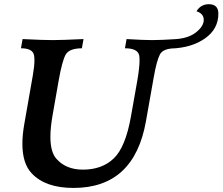

<svg xmlns="http://www.w3.org/2000/svg" viewBox="-20 -880 1063 917"><path d="M331.1 17.6Q196.8 17.6 131.8 -51.8Q86.9 -98.6 86.9 -193.4Q86.9 -237.3 96.7 -291.5L136.7 -519.5Q144.5 -564 144.5 -591.8Q144.5 -606 142.6 -615.7Q136.7 -649.4 80.1 -649.4L87.9 -693.4Q185.1 -688.5 231.4 -688.5Q273.9 -688.5 378.9 -693.4L371.1 -649.4Q309.6 -648.9 293.2 -618.4Q276.9 -587.9 261.2 -501L231.4 -331.1Q220.7 -271 220.7 -226.6Q220.7 -153.3 249.5 -121.6Q294.9 -69.8 376 -69.8Q467.3 -69.8 523.4 -123.5Q579.6 -177.2 605.5 -324.2L635.3 -492.2Q646.5 -557.1 646.5 -591.8Q646.5 -606 645 -614.7Q638.2 -649.4 576.7 -649.4L584.5 -693.4Q666.5 -688.5 707 -688.5Q744.1 -688.5 827.1 -693.4L819.3 -649.4Q759.8 -649.4 744.1 -620.6Q728.5 -591.8 714.4 -511.7L677.2 -301.8Q621.1 17.6 331.1 17.6ZM798.3 -648.4 804.7 -692.4Q875.5 -694.3 914.3 -724.1Q953.1 -753.9 953.1 -785.2Q953.1 -814.9 918.5 -826.2Q939 -859.9 977.5 -859.9Q1022.9 -859.9 1022.9 -814.5Q1022.9 -741.2 958.7 -696.3Q894.5 -651.4 798.3 -648.4Z"/></svg>

Font: Kelvinch
Style: Bold Italic
Weight: 700
Italic angle: -10°
Designer: Paul James Miller
Foundry: High-Logic / Made with FontCreator
Version: Version 3.30 September 23, 2016